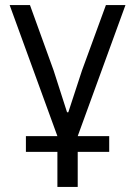

<svg xmlns="http://www.w3.org/2000/svg" viewBox="-20 -536 532 756"><path d="M206 200V62H82V0H206L18 -516H98L191 -259L244 -94H249L303 -259L397 -516H474L286 0H410V62H286V200Z"/></svg>

Font: IBM Plex Sans Var
Style: Regular
Weight: 400
Designer: Mike Abbink, Paul van der Laan, Pieter van Rosmalen
Foundry: Bold Monday
Version: Version 3.000